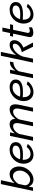

<svg xmlns="http://www.w3.org/2000/svg" viewBox="1770 -2540 780 4360"><g transform="rotate(-90 2160.0 -360.0)"><path d="M263 10Q202 10 161.5 -20.5Q121 -51 104 -98L83 0H5L160 -730H248L182 -418Q223 -469 275.5 -500Q328 -531 386 -531Q444 -531 482.5 -501Q521 -471 540.5 -422.5Q560 -374 560 -318Q560 -252 535 -193Q510 -134 467.5 -88Q425 -42 372 -16Q319 10 263 10ZM260 -66Q299 -66 336 -85.5Q373 -105 402.5 -138.5Q432 -172 449.5 -214.5Q467 -257 467 -302Q467 -342 452.5 -377Q438 -412 411 -433.5Q384 -455 344 -455Q292 -455 244 -419Q196 -383 164 -333L132 -182Q132 -150 149.5 -123.5Q167 -97 196 -81.5Q225 -66 260 -66Z M827 10Q762 10 716 -19.5Q670 -49 646 -99Q622 -149 622 -211Q622 -274 645.5 -331.5Q669 -389 712 -434Q755 -479 812.5 -505Q870 -531 938 -531Q1015 -531 1063.5 -495.5Q1112 -460 1112 -390Q1112 -311 1042 -270Q972 -229 827 -229Q804 -229 775.5 -230Q747 -231 712 -234Q711 -222 711 -211Q711 -170 725 -134.5Q739 -99 768 -77.5Q797 -56 841 -56Q887 -56 931 -79.5Q975 -103 1000 -143L1071 -122Q1047 -84 1008 -54Q969 -24 922.5 -7Q876 10 827 10ZM932 -465Q880 -465 838 -442.5Q796 -420 766.5 -381Q737 -342 723 -295Q756 -293 781.5 -291.5Q807 -290 830 -290Q906 -290 950 -303Q994 -316 1013.5 -339Q1033 -362 1033 -391Q1033 -429 1005.5 -447Q978 -465 932 -465Z M1254 -522H1334L1310 -410Q1350 -466 1406 -498.5Q1462 -531 1520 -531Q1578 -531 1609 -498Q1640 -465 1641 -404Q1734 -531 1855 -531Q1919 -531 1945 -496Q1971 -461 1971 -404Q1971 -383 1968 -360Q1965 -337 1960 -312L1893 0H1805L1867 -292Q1876 -334 1876 -365Q1876 -452 1804 -452Q1755 -452 1706.5 -413.5Q1658 -375 1628 -314L1562 0H1474L1536 -292Q1545 -336 1545 -366Q1545 -452 1474 -452Q1425 -452 1376.5 -414.5Q1328 -377 1298 -315L1231 0H1143Z M2249 10Q2184 10 2138 -19.5Q2092 -49 2068 -99Q2044 -149 2044 -211Q2044 -274 2067.5 -331.5Q2091 -389 2134 -434Q2177 -479 2234.5 -505Q2292 -531 2360 -531Q2437 -531 2485.5 -495.5Q2534 -460 2534 -390Q2534 -311 2464 -270Q2394 -229 2249 -229Q2226 -229 2197.5 -230Q2169 -231 2134 -234Q2133 -222 2133 -211Q2133 -170 2147 -134.5Q2161 -99 2190 -77.5Q2219 -56 2263 -56Q2309 -56 2353 -79.5Q2397 -103 2422 -143L2493 -122Q2469 -84 2430 -54Q2391 -24 2344.5 -7Q2298 10 2249 10ZM2354 -465Q2302 -465 2260 -442.5Q2218 -420 2188.5 -381Q2159 -342 2145 -295Q2178 -293 2203.5 -291.5Q2229 -290 2252 -290Q2328 -290 2372 -303Q2416 -316 2435.5 -339Q2455 -362 2455 -391Q2455 -429 2427.5 -447Q2400 -465 2354 -465Z M2676 -522H2758L2732 -401Q2770 -455 2818.5 -489Q2867 -523 2915 -523Q2924 -523 2930.5 -522.5Q2937 -522 2941 -521L2925 -445Q2863 -444 2808 -411.5Q2753 -379 2721 -322L2653 0H2565Z M3155 -255Q3250 -276 3298.5 -321.5Q3347 -367 3347 -414Q3347 -440 3334 -449.5Q3321 -459 3300 -459Q3256 -459 3208.5 -429Q3161 -399 3120.5 -348Q3080 -297 3057 -235L3007 0H2919L3074 -730H3162L3089 -385Q3135 -445 3193.5 -488Q3252 -531 3323 -531Q3377 -531 3402 -502Q3427 -473 3427 -426Q3427 -362 3384.5 -308Q3342 -254 3259 -219L3374 0H3279Z M3498 -73Q3498 -87 3501 -102L3576 -453H3508L3523 -522H3590L3627 -696H3715L3678 -522H3789L3774 -453H3664L3595 -129Q3594 -125 3593.5 -121.5Q3593 -118 3593 -114Q3593 -93 3606 -83.5Q3619 -74 3638 -74Q3663 -74 3685 -83Q3707 -92 3716 -96L3721 -26Q3703 -13 3667.5 -3Q3632 7 3592 7Q3552 7 3525 -12.5Q3498 -32 3498 -73Z M4009 10Q3944 10 3898 -19.5Q3852 -49 3828 -99Q3804 -149 3804 -211Q3804 -274 3827.5 -331.5Q3851 -389 3894 -434Q3937 -479 3994.5 -505Q4052 -531 4120 -531Q4197 -531 4245.5 -495.5Q4294 -460 4294 -390Q4294 -311 4224 -270Q4154 -229 4009 -229Q3986 -229 3957.5 -230Q3929 -231 3894 -234Q3893 -222 3893 -211Q3893 -170 3907 -134.5Q3921 -99 3950 -77.5Q3979 -56 4023 -56Q4069 -56 4113 -79.5Q4157 -103 4182 -143L4253 -122Q4229 -84 4190 -54Q4151 -24 4104.5 -7Q4058 10 4009 10ZM4114 -465Q4062 -465 4020 -442.5Q3978 -420 3948.5 -381Q3919 -342 3905 -295Q3938 -293 3963.5 -291.5Q3989 -290 4012 -290Q4088 -290 4132 -303Q4176 -316 4195.5 -339Q4215 -362 4215 -391Q4215 -429 4187.5 -447Q4160 -465 4114 -465Z"/></g></svg>

Font: Raleway Medium
Style: Italic
Weight: 500
Italic angle: -12°
Designer: Matt McInerney, Pablo Impallari, Rodrigo Fuenzalida
Foundry: Matt McInerney, Pablo Impallari, Rodrigo Fuenzalida
Version: Version 4.026